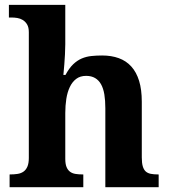

<svg xmlns="http://www.w3.org/2000/svg" viewBox="-20 -780 707 800"><path d="M418.9 0V-329.1Q418.9 -361.3 414.8 -386.5Q410.6 -411.6 401.1 -428.7Q391.6 -445.8 376.2 -454.8Q360.8 -463.9 338.9 -463.9Q314 -463.9 297.4 -451.2Q280.8 -438.5 270.8 -417.2Q260.7 -396 256.3 -367.9Q252 -339.8 252 -309.1V-118.2Q252 -97.2 257.1 -84.5Q262.2 -71.8 271.5 -64.7Q280.8 -57.6 294.2 -55.4Q307.6 -53.2 324.2 -53.2H327.1V0H20V-53.2H22Q39.1 -53.2 53.2 -55.4Q67.4 -57.6 77.9 -64.9Q88.4 -72.3 94.2 -85.9Q100.1 -99.6 100.1 -122.1V-646Q100.1 -666 93 -678Q85.9 -689.9 75.2 -696.5Q64.5 -703.1 52 -705.1Q39.6 -707 28.8 -707H17.1V-759.8H252V-595.2Q252 -575.7 250.7 -553.2Q249.5 -530.8 248 -511.7Q246.1 -489.3 244.1 -467.8H252.9Q268.1 -496.1 284.9 -512.2Q301.8 -528.3 320.8 -536.4Q339.8 -544.4 361.1 -546.6Q382.3 -548.8 405.8 -548.8Q444.3 -548.8 475.1 -537.6Q505.9 -526.4 527.1 -502.9Q548.3 -479.5 559.6 -443.1Q570.8 -406.7 570.8 -356V-124Q570.8 -100.6 575 -86.7Q579.1 -72.8 587.4 -65.4Q595.7 -58.1 608.4 -55.7Q621.1 -53.2 638.2 -53.2H641.1V0Z"/></svg>

Font: Droids
Style: b
Weight: 700
Foundry: Ascender Corporation
Version: Version 1.00 build 113